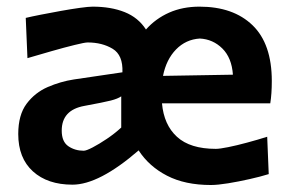

<svg xmlns="http://www.w3.org/2000/svg" viewBox="-20 -530 847 563"><path d="M192.5 11.5Q119.5 11.5 76.5 -27.5Q33.5 -66.5 33.5 -137Q33.5 -193 58 -225.8Q82.5 -258.5 120 -274.8Q157.5 -291 196.5 -297L339 -318Q341 -368.5 310.2 -387Q279.5 -405.5 237 -405.5Q228.5 -405.5 199 -398.2Q169.5 -391 131.8 -380.2Q94 -369.5 60.5 -359.5L55.5 -477.5Q72 -481.5 100 -487Q128 -492.5 158.5 -498Q189 -503.5 214.5 -507Q240 -510.5 251.5 -510.5Q305.5 -510.5 345.5 -494.5Q385.5 -478.5 408 -443.5Q436.5 -475.5 476 -493Q515.5 -510.5 565 -510.5Q664 -510.5 720.5 -456Q777 -401.5 777 -292.5Q777 -254.5 772.5 -227H455Q460.5 -164 499 -128.8Q537.5 -93.5 613 -93.5Q624 -93.5 649 -98.5Q674 -103.5 704.5 -111.8Q735 -120 763.5 -129L768 -19.5Q744 -12 711.8 -4.8Q679.5 2.5 648.8 7.5Q618 12.5 598.5 12.5Q522.5 12.5 469.8 -14.8Q417 -42 386.5 -89Q270.5 11.5 192.5 11.5ZM566 -417Q525 -414.5 496.2 -385Q467.5 -355.5 458 -307.5L663 -311Q659.5 -360.5 632 -387.8Q604.5 -415 566 -417ZM225.5 -88Q233 -88 251.8 -97.8Q270.5 -107.5 293.5 -123Q316.5 -138.5 335.5 -156V-247.5Q325.5 -240.5 305 -235.2Q284.5 -230 227.5 -219.5Q161 -207.5 161 -147Q161 -114.5 180.5 -101.2Q200 -88 225.5 -88Z"/></svg>

Font: Commissioner Loud SemiBold
Style: Regular
Weight: 600
Designer: Kostas Bartsokas
Foundry: Kostas Bartsokas
Version: Version 1.000; ttfautohint (v1.8.3)